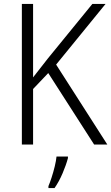

<svg xmlns="http://www.w3.org/2000/svg" viewBox="-20 -734 565 975"><path d="M525 0H458L225 -363L148 -282V0H91V-714H148V-341Q163 -361 182 -384.5Q201 -408 223 -437L449 -714H516L265 -406ZM325 69Q316 103 298 145.5Q280 188 257 221H226V211Q233 195 242 167.5Q251 140 258 111Q265 82 267 61H325Z"/></svg>

Font: Noto Sans Thai Looped SemiCondensed Light
Style: Regular
Weight: 300
Width: 4
Designer: Sasikarn Vongin, Ben Mitchell
Foundry: The Fontpad Ltd
Version: Version 1.001; ttfautohint (v1.8.4.7-5d5b)